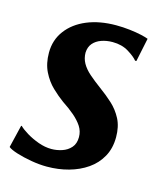

<svg xmlns="http://www.w3.org/2000/svg" viewBox="-92 -637 610 717"><g transform="rotate(15 213.0 -278.5)"><path d="M376.5 -457.5H371.5Q361.5 -470.5 335.2 -486.8Q309 -503 273 -503Q249.5 -503 229.8 -496Q210 -489 198 -475Q186 -461 185 -439Q185 -417 195.5 -398.2Q206 -379.5 225.8 -362.2Q245.5 -345 272 -325.5Q299 -306 322.8 -284.2Q346.5 -262.5 361.8 -233.2Q377 -204 377 -163Q377 -120 359 -87.5Q341 -55 310 -33.5Q279 -12 239.2 -1Q199.5 10 155 10Q126.5 10 94.8 4.5Q63 -1 37.5 -9Q12 -17 2.5 -25L23.5 -112.5H26Q36.5 -102 57.5 -89.2Q78.5 -76.5 104.2 -67.2Q130 -58 154.5 -58Q175.5 -58 195.8 -64.8Q216 -71.5 229.5 -86.8Q243 -102 243 -127.5Q243 -150 230.8 -168.8Q218.5 -187.5 198 -205Q177.5 -222.5 151.5 -239.5Q130 -255 107 -277Q84 -299 68.5 -330.2Q53 -361.5 53 -403.5Q53 -452.5 80.8 -489.5Q108.5 -526.5 157.2 -546.8Q206 -567 269.5 -567Q296 -567 322 -564Q348 -561 367.8 -556.5Q387.5 -552 395.5 -548.5Z"/></g></svg>

Font: Merriweather 20pt
Style: Bold Italic
Weight: 700
Italic angle: -7.8°
Version: Version 2.101